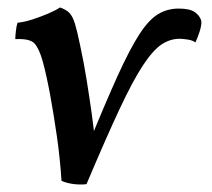

<svg xmlns="http://www.w3.org/2000/svg" viewBox="-20 -487 569 515"><path d="M212 7Q194 9 176 6.5Q158 4 145 -2Q141 -63 132.5 -122Q124 -181 114.5 -232.5Q105 -284 95 -321Q85 -357 72.5 -370.5Q60 -384 21 -382Q21 -389 22.5 -403Q24 -417 27 -426Q46 -428 67.5 -435Q89 -442 109 -450.5Q129 -459 141 -467Q158 -461 166.5 -452Q175 -443 181 -423.5Q187 -404 195 -365Q205 -319 212.5 -272Q220 -225 226 -182.5Q232 -140 235 -103L217 -99Q263 -212 295.5 -283.5Q328 -355 353.5 -394.5Q379 -434 404 -449Q429 -464 459 -464Q489 -464 502.5 -454.5Q516 -445 520 -431Q521 -420 515.5 -402.5Q510 -385 504 -373Q497 -379 483 -381Q469 -383 462 -383Q436 -383 413 -367.5Q390 -352 363 -311Q336 -270 300 -193Q264 -116 212 7Z"/></svg>

Font: Vollkorn Medium
Style: Italic
Weight: 500
Italic angle: -11°
Designer: Friedrich Althausen
Foundry: Friedrich Althausen
Version: Version 5.000